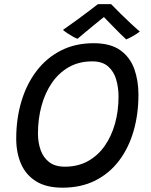

<svg xmlns="http://www.w3.org/2000/svg" viewBox="-20 -865 717 911"><path d="M276.7 25.5Q199.8 25.5 151.4 -4.6Q102.9 -34.8 80 -87.2Q57 -139.8 57 -207.3Q57 -302 81.6 -384.2Q106.2 -466.3 153.4 -528.2Q200.6 -590.2 268.8 -625.1Q336.9 -660 424.1 -660Q504.1 -660 550.6 -626.8Q597 -593.7 617 -538.3Q636.9 -482.9 636.9 -415.7Q636.9 -322.8 613.6 -242.5Q590.2 -162.3 544.6 -102.2Q498.9 -42 431.7 -8.2Q364.4 25.5 276.7 25.5ZM287.6 -74.1Q349.5 -74.1 397 -100.3Q444.4 -126.5 476.8 -172.7Q509.1 -218.9 525.8 -278.9Q542.4 -338.9 542.4 -406.8Q542.4 -449.2 531.4 -487.4Q520.4 -525.6 493.1 -549.7Q465.9 -573.8 417.3 -573.8Q354.6 -573.8 306.5 -546.4Q258.5 -519 225.8 -471.1Q193.1 -423.1 176.6 -361.5Q160.1 -299.9 160.1 -231.5Q160.1 -188.6 172.9 -152.8Q185.6 -117 213.7 -95.5Q241.7 -74.1 287.6 -74.1ZM507.2 -845.4Q526.2 -825.3 551.4 -800.7Q576.6 -776.1 601.2 -753.1Q625.8 -730.1 643.5 -715.2Q626.9 -702.8 609.9 -693.2Q592.9 -683.6 578.9 -677.8Q566.9 -688.6 550.8 -704.7Q534.8 -720.8 518 -737.8Q501.2 -754.8 487.9 -768.7Q474.6 -782.6 468.5 -789.2H479.4Q474.9 -785.7 459.8 -773.6Q444.7 -761.5 424.5 -744.9Q404.3 -728.4 383.8 -711.3Q363.3 -694.2 347.7 -680.9Q339.4 -683.9 326.2 -691.2Q313.1 -698.4 299.9 -707.2Q286.8 -716 278.7 -723Q308.2 -743.4 343.1 -768.9Q377.9 -794.4 406.3 -815.9Q434.8 -837.4 444.4 -845.2Q450.6 -845.2 462.6 -845.3Q474.6 -845.4 487.2 -845.5Q499.8 -845.5 507.2 -845.4Z"/></svg>

Font: Grandstander Thin
Style: Italic
Weight: 100
Italic angle: -15°
Designer: Tyler Finck
Foundry: Etcetera Type Co
Version: Version 1.200